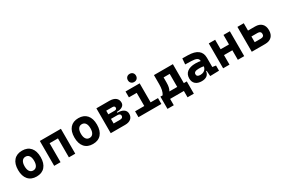

<svg xmlns="http://www.w3.org/2000/svg" viewBox="104 -2042 5065 3460"><g transform="rotate(-30 2636.5 -312.0)"><path d="M293 9.8Q181.2 9.8 119.6 -60.5Q58.1 -130.9 58.1 -258.8Q58.1 -387.2 119.6 -457.3Q181.2 -527.3 293 -527.3Q404.8 -527.3 466.3 -457.3Q527.8 -387.2 527.8 -258.8Q527.8 -130.9 466.3 -60.5Q404.8 9.8 293 9.8ZM293 -115.7Q340.8 -115.7 366.7 -153.1Q392.6 -190.4 392.6 -258.8Q392.6 -327.6 366.7 -364.7Q340.8 -401.9 293 -401.9Q245.6 -401.9 219.5 -364.7Q193.4 -327.6 193.4 -258.8Q193.4 -190.4 219.5 -153.1Q245.6 -115.7 293 -115.7Z M965.8 0V-394.5H792V0H659.7V-517.6H1098.1V0Z M1464.8 9.8Q1353 9.8 1291.5 -60.5Q1230 -130.9 1230 -258.8Q1230 -387.2 1291.5 -457.3Q1353 -527.3 1464.8 -527.3Q1576.7 -527.3 1638.2 -457.3Q1699.7 -387.2 1699.7 -258.8Q1699.7 -130.9 1638.2 -60.5Q1576.7 9.8 1464.8 9.8ZM1464.8 -115.7Q1512.7 -115.7 1538.6 -153.1Q1564.5 -190.4 1564.5 -258.8Q1564.5 -327.6 1538.6 -364.7Q1512.7 -401.9 1464.8 -401.9Q1417.5 -401.9 1391.4 -364.7Q1365.2 -327.6 1365.2 -258.8Q1365.2 -190.4 1391.4 -153.1Q1417.5 -115.7 1464.8 -115.7Z M1836.4 0V-517.6H2105.5Q2189 -517.6 2234.9 -481.9Q2280.8 -446.3 2280.8 -380.9Q2280.8 -332 2239.3 -304.9Q2197.8 -277.8 2122.6 -276.9V-260.3H2125Q2208.5 -260.3 2254.4 -228Q2300.3 -195.8 2300.3 -136.7Q2300.3 -71.8 2257.3 -35.9Q2214.4 0 2135.7 0ZM1968.8 -125.5H2101.1Q2165 -125.5 2165 -175.3Q2165 -221.2 2099.6 -221.2H1968.8ZM1968.8 -315.9H2097.7Q2145.5 -315.9 2145.5 -354Q2145.5 -392.1 2096.7 -392.1H1968.8Z M2413.6 0V-122.1H2605V-395.5H2442.9V-517.6H2736.8V-122.1H2890.1V0ZM2665 -587.4Q2627.4 -587.4 2604 -610.8Q2580.6 -634.3 2580.6 -671.9Q2580.6 -709.5 2604 -732.9Q2627.4 -756.3 2665 -756.3Q2702.6 -756.3 2726.1 -732.9Q2749.5 -709.5 2749.5 -671.9Q2749.5 -634.3 2726.1 -610.8Q2702.6 -587.4 2665 -587.4Z M2940.9 131.8V-123H2987.3Q3012.2 -159.7 3023.2 -210.7Q3034.2 -261.7 3034.2 -329.1V-517.6H3428.2V-123H3489.7V131.8H3358.4V0H3072.3V131.8ZM3291 -123V-394.5H3164.1V-287.6Q3164.1 -236.3 3155.8 -195.6Q3147.5 -154.8 3127.9 -123Z M3903.8 4.9 3895.5 -109.4H3883.8Q3876.5 -49.8 3836.2 -20Q3795.9 9.8 3728.5 9.8Q3646 9.8 3600.1 -30.8Q3554.2 -71.3 3554.2 -146Q3554.2 -232.9 3614.3 -279.3Q3674.3 -325.7 3784.7 -325.7Q3816.9 -325.7 3842 -323.2Q3867.2 -320.8 3890.6 -315.4V-316.9Q3890.6 -358.4 3855.2 -377.7Q3819.8 -397 3750 -398.9L3617.7 -402.3L3627.4 -522.5L3740.2 -521Q3880.9 -519 3949.2 -465.6Q4017.6 -412.1 4017.6 -309.6V-118.2L4089.4 -107.4V0ZM3890.6 -206.5Q3862.3 -212.4 3839.4 -213.4Q3816.4 -214.4 3791 -214.4Q3688.5 -214.4 3688.5 -155.8Q3688.5 -101.6 3761.2 -101.6Q3803.2 -101.6 3831.8 -116.9Q3860.4 -132.3 3875 -156.5Q3889.6 -180.7 3890.6 -206.5Z M4481.4 0V-198.2H4307.6V0H4175.3V-517.6H4307.6V-319.8H4481.4V-517.6H4613.8V0Z M4771 0V-517.6H4903.3V-364.7H5050.8Q5138.7 -364.7 5186.8 -317.1Q5234.9 -269.5 5234.9 -182.1Q5234.9 -95.2 5186.8 -47.6Q5138.7 0 5050.8 0ZM4903.3 -123H5029.8Q5099.6 -123 5099.6 -182.1Q5099.6 -241.7 5029.8 -241.7H4903.3Z"/></g></svg>

Font: Cascadia Mono
Style: Bold
Weight: 700
Monospace: yes
Designer: Aaron Bell
Foundry: Saja Typeworks
Version: Version 2404.023; ttfautohint (v1.8.4)